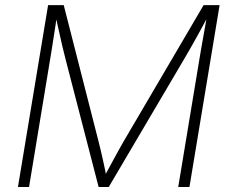

<svg xmlns="http://www.w3.org/2000/svg" viewBox="-20 -748 918 768"><path d="M51.8 0 172.4 -727.5H234.9L373 -187Q377.4 -170.4 381.8 -151.4Q386.2 -132.3 390.9 -111.8Q395.5 -91.3 399.7 -71.3Q403.8 -51.3 407.2 -33.2L393.1 -33.7Q402.8 -52.2 413.8 -72.3Q424.8 -92.3 435.8 -112.8Q446.8 -133.3 457.5 -152.3Q468.3 -171.4 477.5 -187.5L794.4 -727.5H858.4L737.8 0H692.9L777.3 -509.3Q780.8 -530.3 784.7 -553.2Q788.6 -576.2 793 -600.1Q797.4 -624 801.5 -647.5Q805.7 -670.9 809.1 -692.9L816.9 -692.4Q803.7 -667.5 790.3 -642.6Q776.9 -617.7 763.7 -594.2Q750.5 -570.8 738.3 -549.1Q726.1 -527.3 714.8 -508.8L415 0H374.5L242.7 -509.3Q236.3 -534.2 229.2 -564Q222.2 -593.8 215.1 -626.5Q208 -659.2 200.2 -692.9L208.5 -692.4Q205.6 -669.4 201.9 -646Q198.2 -622.6 194.6 -598.9Q190.9 -575.2 187.3 -552.2Q183.6 -529.3 180.2 -508.8L96.2 0Z"/></svg>

Font: Inter 20pt ExtraLight
Style: Italic
Weight: 250
Italic angle: -9.3988°
Version: Version 4.001;git-66647c0bb